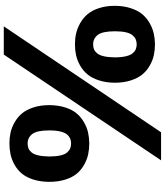

<svg xmlns="http://www.w3.org/2000/svg" viewBox="54 -906 897 1046"><g transform="rotate(90 503.0 -383.5)"><path d="M12.2 -561Q12.7 -609.4 25.4 -647.7Q38.1 -686 58.3 -710Q78.6 -733.9 106.4 -749.8Q134.3 -765.6 162.4 -772Q190.4 -778.3 221.2 -778.8Q252.4 -778.8 280.8 -772.7Q309.1 -766.6 337.2 -750.7Q365.2 -734.9 385.5 -710.7Q405.8 -686.5 418.5 -647.7Q431.2 -608.9 431.2 -559.1Q430.7 -510.7 418 -472.4Q405.3 -434.1 385 -410.2Q364.7 -386.2 336.9 -370.6Q309.1 -355 281 -348.9Q252.9 -342.8 222.2 -342.8Q191.4 -342.8 163.1 -349.1Q134.8 -355.5 106.7 -371.3Q78.6 -387.2 58.1 -411.1Q37.6 -435.1 24.9 -473.6Q12.2 -512.2 12.2 -561ZM701.2 -812H854L277.8 44.9H124ZM221.2 -679.2Q206.1 -678.7 194.6 -673.8Q183.1 -668.9 172.6 -656.7Q162.1 -644.5 156.5 -620.4Q150.9 -596.2 150.9 -561Q150.9 -493.2 170.4 -467.5Q189.9 -441.9 222.2 -441.9Q237.3 -441.9 248.8 -446.5Q260.3 -451.2 270.8 -463.4Q281.2 -475.6 286.9 -499.8Q292.5 -523.9 293 -559.1Q293 -595.2 287.1 -620.1Q281.2 -645 270.8 -657.2Q260.3 -669.4 248.5 -674.3Q236.8 -679.2 221.2 -679.2ZM553.2 -204.1Q553.7 -252.4 566.2 -290.8Q578.6 -329.1 598.9 -352.8Q619.1 -376.5 647 -392.3Q674.8 -408.2 702.6 -414.3Q730.5 -420.4 761.2 -420.9Q793 -420.9 821.3 -414.8Q849.6 -408.7 877.7 -393.1Q905.8 -377.4 926 -353.5Q946.3 -329.6 958.7 -290.8Q971.2 -252 971.2 -202.1Q970.7 -153.3 958.3 -115Q945.8 -76.7 925.5 -52.7Q905.3 -28.8 877.4 -13.4Q849.6 2 821.3 8.1Q793 14.2 762.2 14.2Q731.4 14.2 703.4 8.1Q675.3 2 647.2 -13.9Q619.1 -29.8 598.9 -53.7Q578.6 -77.6 565.9 -116.2Q553.2 -154.8 553.2 -204.1ZM761.2 -321.8Q749 -321.3 739.7 -318.4Q730.5 -315.4 720.9 -307.6Q711.4 -299.8 705.1 -287.4Q698.7 -274.9 694.8 -253.7Q690.9 -232.4 690.9 -204.1Q690.9 -136.2 710.4 -110.6Q730 -85 762.2 -85Q777.3 -85 788.8 -89.6Q800.3 -94.2 810.8 -106.4Q821.3 -118.7 826.9 -142.8Q832.5 -167 833 -202.1Q833 -238.8 827.4 -263.4Q821.8 -288.1 811 -300.3Q800.3 -312.5 788.6 -317.1Q776.9 -321.8 761.2 -321.8Z"/></g></svg>

Font: Junction Bold
Style: Bold
Weight: 700
Designer: Caroline Hadilaksono
Foundry: Caroline Hadilaksono
Version: Version 001.001